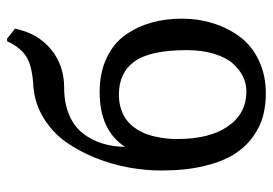

<svg xmlns="http://www.w3.org/2000/svg" viewBox="-133 -612 762 536"><g transform="rotate(-90 248.0 -344.0)"><path d="M408.2 -705.1 436 -683.1Q423.3 -620.1 378.7 -583Q334 -545.9 271 -545.9Q228.5 -545.9 196 -532.2Q163.6 -518.6 144.5 -494.6Q125.5 -470.7 116 -440.9Q106.4 -411.1 106 -376Q152.3 -446.8 258.8 -446.8Q313.5 -446.8 354.5 -427.2Q395.5 -407.7 418.7 -374.5Q441.9 -341.3 452.9 -302Q463.9 -262.7 463.9 -217.8Q463.9 -170.9 450.7 -129.2Q437.5 -87.4 412.6 -54.4Q387.7 -21.5 346.9 -2.2Q306.2 17.1 254.9 17.1Q221.2 17.1 191.9 9.3Q162.6 1.5 134 -19Q105.5 -39.6 85.2 -71.5Q64.9 -103.5 52.5 -155.3Q40 -207 40 -273.9Q40 -318.8 48.3 -365.2Q56.6 -411.6 75.2 -458.3Q93.8 -504.9 120.1 -541.7Q146.5 -578.6 186.5 -603.3Q226.6 -627.9 273.9 -631.8Q331.5 -634.8 357.7 -651.4Q383.8 -668 400.9 -705.1ZM252 -393.1Q229 -393.1 210 -386.5Q190.9 -379.9 178.5 -369.6Q166 -359.4 156.2 -344.5Q146.5 -329.6 141.4 -315.2Q136.2 -300.8 133.1 -283.9Q129.9 -267.1 128.9 -254.9Q127.9 -242.7 127.9 -230Q127.9 -139.6 163.6 -88.4Q199.2 -37.1 261.2 -37.1Q282.2 -37.1 301.8 -46.4Q321.3 -55.7 338.4 -74.7Q355.5 -93.8 365.7 -127.2Q376 -160.6 376 -204.1Q376 -305.2 344.7 -349.1Q313.5 -393.1 252 -393.1Z"/></g></svg>

Font: Linear Smooth Low Contrast
Style: Regular
Weight: 500
Designer: Philipp H. Poll, Flanker
Foundry: Philipp H. Poll, reworked by Flanker
Version: Version 1.010 | FøM Fix